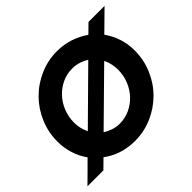

<svg xmlns="http://www.w3.org/2000/svg" viewBox="-166 -934 1167 1167"><g transform="rotate(-45 417.5 -350.0)"><path d="M130 1H-7Q25 -30 55.5 -60.5Q86 -91 118 -123Q88 -164 72 -215Q56 -266 56 -320Q56 -399 86 -470Q116 -541 168.5 -594.5Q221 -648 292 -679.5Q363 -711 444 -711Q501 -711 553.5 -693.5Q606 -676 648 -646Q662 -660 676 -673.5Q690 -687 704 -701H842Q810 -670 779.5 -639.5Q749 -609 717 -578Q747 -536 763.5 -486.5Q780 -437 780 -380Q780 -300 749.5 -228.5Q719 -157 666 -104Q613 -51 542.5 -20Q472 11 392 11Q334 11 281.5 -6Q229 -23 187 -55Q173 -41 158.5 -27Q144 -13 130 1ZM209 -330Q209 -280 231 -234Q309 -311 385.5 -386.5Q462 -462 540 -539Q517 -554 490 -562.5Q463 -571 434 -571Q387 -571 346.5 -552Q306 -533 275 -500Q244 -467 226.5 -423Q209 -379 209 -330ZM626 -370Q626 -420 604 -466Q526 -390 449.5 -314Q373 -238 295 -162Q318 -147 345 -138Q372 -129 402 -129Q447 -129 487.5 -147.5Q528 -166 559 -198.5Q590 -231 608 -275Q626 -319 626 -370Z"/></g></svg>

Font: Rosa Sans
Style: Bold Italic
Weight: 700
Italic angle: -12°
Designer: Pentagram / MCKL
Foundry: Pentagram / MCKL
Version: Version 1.005;September 16, 2019;FontCreator 11.5.0.2425 64-